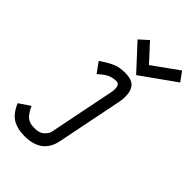

<svg xmlns="http://www.w3.org/2000/svg" viewBox="-282 -862 1154 1154"><g transform="rotate(45 294.5 -285.5)"><path d="M377 -544.9 231.4 -702.6 287.1 -752.9 388.7 -642.1 552.7 -759.8 595.7 -700.7ZM419.4 -365.2 334.5 57.6Q309.1 189 163.1 189Q136.7 189 116.2 185.5Q95.7 182.1 71.8 171.4Q47.9 160.6 27.8 137.2Q7.8 113.8 -7.3 78.1L63.5 30.3Q73.2 53.2 84.5 69.3Q95.7 85.4 105.5 93.8Q115.2 102.1 127.4 106.4Q139.6 110.8 147.7 111.8Q155.8 112.8 167.5 112.8H175.8Q211.9 112.8 232.9 93.5Q253.9 74.2 258.8 55.7L344.7 -372.1Q346.7 -383.8 346.7 -394Q346.7 -435.1 320.3 -435.5H318.8Q306.6 -435.5 298.3 -434.3Q290 -433.1 275.4 -428.7Q260.7 -424.3 243.2 -412.4Q225.6 -400.4 204.6 -381.3L157.2 -446.3Q211.9 -482.4 243.4 -495.4Q274.9 -508.3 321.3 -508.3Q352.1 -508.3 373 -500.2Q394 -492.2 404.5 -477.3Q415 -462.4 418.9 -446Q422.9 -429.7 422.9 -407.7Q422.9 -381.8 419.4 -365.2Z"/></g></svg>

Font: Fantasque Sans Mono
Style: Italic
Weight: 400
Italic angle: -11°
Monospace: yes
Designer: Jany Belluz
Version: Version 1.8.0 ; ttfautohint (v1.8.2)